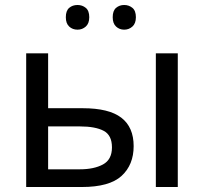

<svg xmlns="http://www.w3.org/2000/svg" viewBox="-20 -750 818 770"><path d="M173 -536V-316H312Q417 -316 466.5 -278Q516 -240 516 -164Q516 -89 467.5 -44.5Q419 0 308 0H85V-536ZM693 -536V0H605V-536ZM173 -71H300Q357 -71 393 -90.5Q429 -110 429 -159Q429 -208 395.5 -225.5Q362 -243 301 -243H173ZM244 -681Q244 -707 257.5 -718.5Q271 -730 291 -730Q310 -730 324 -718.5Q338 -707 338 -681Q338 -656 324 -643.5Q310 -631 291 -631Q271 -631 257.5 -643.5Q244 -656 244 -681ZM432 -681Q432 -707 445.5 -718.5Q459 -730 478 -730Q497 -730 511 -718.5Q525 -707 525 -681Q525 -656 511 -643.5Q497 -631 478 -631Q459 -631 445.5 -643.5Q432 -656 432 -681Z"/></svg>

Font: BC Sans
Style: Regular
Weight: 400
Designer: Monotype Design Team
Province of B.C.
Foundry: Monotype Imaging Inc.
Version: Version 2.000;GOOG;noto-source:20170915:90ef993387c0